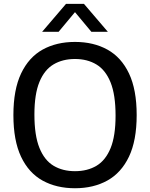

<svg xmlns="http://www.w3.org/2000/svg" viewBox="-20 -967 778 996"><path d="M369 9.5Q273 9.5 201 -30.2Q129 -70 89.2 -154Q49.5 -238 49.5 -370Q49.5 -502 89.5 -586Q129.5 -670 201.2 -709.8Q273 -749.5 369 -749.5Q465.5 -749.5 537.5 -709.5Q609.5 -669.5 649.2 -585.8Q689 -502 689 -370Q689 -238 649 -154.2Q609 -70.5 537 -30.5Q465 9.5 369 9.5ZM369 -79Q433.5 -79 480.8 -107.2Q528 -135.5 553.8 -198.8Q579.5 -262 579.5 -367Q579.5 -475.5 553.5 -539.8Q527.5 -604 480.2 -632.5Q433 -661 369 -661Q305 -661 257.8 -633Q210.5 -605 184.5 -541.8Q158.5 -478.5 158.5 -373Q158.5 -264.5 184.5 -200Q210.5 -135.5 257.8 -107.2Q305 -79 369 -79ZM198.5 -802 322.5 -947H415.5L539.5 -802H454L359 -916H379L284 -802Z"/></svg>

Font: Encode Sans SC Condensed Thin Medium
Style: Regular
Weight: 500
Version: Version 3.002